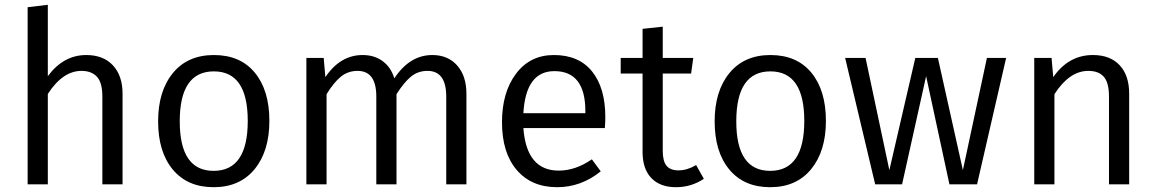

<svg xmlns="http://www.w3.org/2000/svg" viewBox="-20 -767 4808 799"><path d="M339 -538Q410 -538 450 -495Q490 -452 490 -377V0H406V-365Q406 -423 383.5 -447.5Q361 -472 319 -472Q241 -472 179 -376V0H95V-737L179 -747V-450Q244 -538 339 -538Z M870 -538Q980 -538 1040.5 -464.5Q1101 -391 1101 -264Q1101 -138 1039.5 -63Q978 12 869 12Q760 12 699 -61.5Q638 -135 638 -262Q638 -388 699.5 -463Q761 -538 870 -538ZM870 -470Q728 -470 728 -262Q728 -56 869 -56Q1011 -56 1011 -264Q1011 -470 870 -470Z M1779 -538Q1844 -538 1882.5 -494.5Q1921 -451 1921 -377V0H1837V-365Q1837 -472 1759 -472Q1719 -472 1690 -448Q1661 -424 1630 -375V0H1546V-365Q1546 -472 1468 -472Q1428 -472 1398.5 -448Q1369 -424 1339 -375V0H1255V-526H1327L1334 -446Q1396 -538 1489 -538Q1538 -538 1572.5 -512.5Q1607 -487 1621 -441Q1685 -538 1779 -538Z M2499 -280Q2499 -256 2497 -234H2158Q2171 -57 2305 -57Q2375 -57 2443 -104L2480 -54Q2398 12 2299 12Q2191 12 2130 -60Q2069 -132 2069 -258Q2069 -383 2127.5 -460.5Q2186 -538 2285 -538Q2389 -538 2444 -469.5Q2499 -401 2499 -280ZM2416 -296V-304Q2416 -471 2287 -471Q2168 -471 2158 -296Z M2877 -80 2909 -23Q2857 12 2793 12Q2727 12 2690.5 -26Q2654 -64 2654 -135V-461H2563V-526H2654V-647L2738 -656V-526H2865L2856 -461H2738V-139Q2738 -97 2753.5 -77.5Q2769 -58 2804 -58Q2839 -58 2877 -80Z M3186 -538Q3296 -538 3356.5 -464.5Q3417 -391 3417 -264Q3417 -138 3355.5 -63Q3294 12 3185 12Q3076 12 3015 -61.5Q2954 -135 2954 -262Q2954 -388 3015.5 -463Q3077 -538 3186 -538ZM3186 -470Q3044 -470 3044 -262Q3044 -56 3185 -56Q3327 -56 3327 -264Q3327 -470 3186 -470Z M4167 -526 4046 0H3931L3834 -450L3734 0H3622L3497 -526H3582L3681 -59L3789 -526H3883L3987 -59L4087 -526Z M4528 -538Q4600 -538 4639.5 -495.5Q4679 -453 4679 -377V0H4595V-365Q4595 -423 4573.5 -447.5Q4552 -472 4509 -472Q4430 -472 4368 -375V0H4284V-526H4356L4363 -446Q4427 -538 4528 -538Z"/></svg>

Font: FiraGO Book
Style: Regular
Weight: 350
Designer: bBox Type
Foundry: bBox Type GmbH
Version: Version 1.001;PS 001.001;hotconv 1.0.88;makeotf.lib2.5.64775